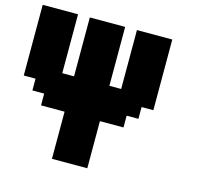

<svg xmlns="http://www.w3.org/2000/svg" viewBox="-108 -742 1027 984"><g transform="rotate(15 406.0 -250.0)"><path d="M250 125H437.5V-125H562.5V-187.5H625V-250H687.5V-625H500V-312.5H437.5V-625H250V-312.5H187.5V-625H0V-250H62.5V-187.5H125V-125H250Z"/></g></svg>

Font: Faithful 32x
Style: Semibold
Weight: 400
Foundry: Faithful Resource Pack
Version: Version 1.0; January 27, 2023